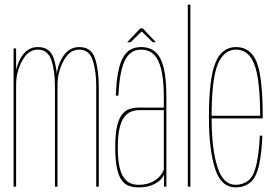

<svg xmlns="http://www.w3.org/2000/svg" viewBox="-20 -805 1196 828"><path d="M38.5 0H49.5V-519V-596H38.5ZM217 0H228V-428.5Q228 -503 212 -552.5Q196 -602 143.5 -602Q97.5 -602 71 -557.5Q44.5 -513 44.5 -455L49.5 -440Q49.5 -494.5 75.5 -542.8Q101.5 -591 143 -591Q186 -591 201.5 -545.5Q217 -500 217 -432ZM395 0H406V-428.5Q406 -503 390 -552.5Q374 -602 322 -602Q276 -602 249.2 -557.5Q222.5 -513 222.5 -455L228 -440Q228 -494.5 254.2 -542.8Q280.5 -591 321 -591Q364.5 -591 379.8 -545.5Q395 -500 395 -432Z M576 3Q603 3 622.5 -2.5Q642 -8 655.5 -16.8Q669 -25.5 676.8 -34.8Q684.5 -44 687.5 -52.5V0H697.5V-386.5Q697.5 -467.5 685.5 -514.5Q673.5 -561.5 649.5 -581.8Q625.5 -602 588.5 -602Q563 -602 543.5 -591.5Q524 -581 510.5 -557Q497 -533 489.2 -492.8Q481.5 -452.5 479.5 -392.5H490.5Q494 -466 505.8 -509.5Q517.5 -553 538.2 -572Q559 -591 588.5 -591Q620.5 -591 642.2 -571Q664 -551 675.2 -506Q686.5 -461 686.5 -386V-341H578.5Q555.5 -341 536.5 -334Q517.5 -327 504.2 -308.5Q491 -290 484 -256.5Q477 -223 477 -169.5Q477 -115.5 484 -81.5Q491 -47.5 504 -29Q517 -10.5 535.2 -3.8Q553.5 3 576 3ZM577 -8Q558.5 -8 542.5 -14.8Q526.5 -21.5 514 -38.8Q501.5 -56 494.8 -87.5Q488 -119 488 -169.5Q488 -219 495.2 -250.8Q502.5 -282.5 515.2 -299.5Q528 -316.5 544.8 -323.2Q561.5 -330 580.5 -330H686.5V-74Q682.5 -60.5 669.2 -45Q656 -29.5 633 -18.8Q610 -8 577 -8ZM528.5 -623H543.5L591 -669.5L638.5 -623H652L596 -682.5H585Z M790 0H801V-785H790Z M996.5 3V-8Q941.5 -8 917.5 -85.5Q892.5 -162.5 892.5 -300.5Q892.5 -462 918.5 -526.5Q945 -591 998 -591Q1052.5 -591 1077 -527Q1101.5 -464.5 1102 -306H888V-294.5H1113Q1113 -299 1113 -301.5Q1113 -469.5 1087.5 -536Q1061.5 -602 998 -602Q936 -602 909 -534Q881 -466 881 -300.5Q881 -159 907.5 -77.5Q933 3 996.5 3ZM996.5 -8V3Q1033 3 1059 -18Q1085 -39 1097.5 -94.5Q1109 -150 1111.5 -220H1100.5Q1098 -156 1087 -101Q1075.5 -46 1051 -26.5Q1027 -8 996.5 -8Z"/></svg>

Font: Anybody Thin Condensed
Style: Regular
Weight: 100
Width: 3
Version: Version 1.113;gftools[0.9.25]